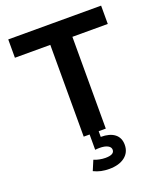

<svg xmlns="http://www.w3.org/2000/svg" viewBox="-168 -817 985 1162"><g transform="rotate(-20 324.5 -236.0)"><path d="M470.3 130.7Q470.3 85.5 439.1 61Q407.9 36.6 350 36.6V-0.5H291.7V98.5Q298.6 97.7 305.8 97.2Q313.1 96.8 319.9 96.8Q353.8 96.8 372.5 107Q391.3 117.1 391.3 134.5Q391.3 166 334.3 166Q315.4 166 295 161.8Q274.7 157.6 260.5 151.4L233.7 214.9Q256.6 226.4 281.2 231.6Q305.8 236.8 332.9 236.8Q396.2 236.8 433.2 208.5Q470.3 180.1 470.3 130.7ZM395.9 0V-591.1H623.8V-709.1H25.7V-591.1H253.6V0Z"/></g></svg>

Font: Estedad VF
Style: Regular
Weight: 100
Designer: Amin Abedi
Version: Version 7.3